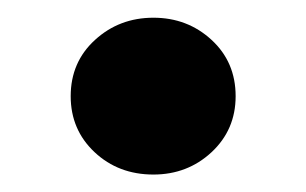

<svg xmlns="http://www.w3.org/2000/svg" viewBox="-20 -200 351 220"><path d="M61 -89.8Q61 -128.9 88.9 -154.3Q116.7 -179.7 155.8 -179.7Q194.8 -179.7 222.4 -154.3Q250 -128.9 250 -89.8Q250 -51.3 222.4 -25.6Q194.8 0 155.8 0Q115.7 0 88.4 -25.6Q61 -51.3 61 -89.8Z"/></svg>

Font: Vazirmatn RD Black
Style: Regular
Weight: 900
Designer: Saber Rastikerdar
Foundry: Saber Rastikerdar
Version: Version 32.102